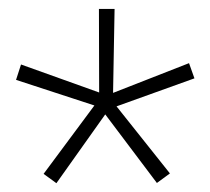

<svg xmlns="http://www.w3.org/2000/svg" viewBox="-20 -731 472 432"><path d="M192.4 -493.7 16.1 -551.3 27.3 -585.9 203.1 -522.9 202.6 -710.9H237.8L234.4 -522L405.3 -588.9L417.5 -554.7L242.2 -491.7L362.3 -340.8L333 -319.3L216.8 -473.6L106.9 -318.8L78.1 -339.8Z"/></svg>

Font: Robert Sans ExtraLight
Style: Regular
Weight: 250
Designer: Christian Robertson (extended by Adam Twardoch)
Foundry: Google
Version: Version 12.135;April 2, 2019;FontCreator 11.5.0.2425 64-bit;